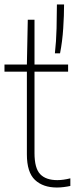

<svg xmlns="http://www.w3.org/2000/svg" viewBox="-20 -828 336 857"><path d="M234 9Q172 9 136 -25Q100 -59 100 -139V-508H0V-540H100L104 -740H134V-540H284V-508H134V-145Q134 -77 159.5 -50.5Q185 -24 236 -24Q262 -24 294 -32V2Q280.5 5 264.5 7Q248.5 9 234 9ZM225 -590Q231 -642.5 232.5 -702Q234 -761.5 234 -808H266Q266 -759.5 262.2 -701.5Q258.5 -643.5 248 -590Z"/></svg>

Font: Encode Sans Condensed Condensed Thin
Style: Regular
Weight: 100
Width: 3
Designer: Multiple Designers
Foundry: Impallari Type
Version: Version 3.000; ttfautohint (v1.8.3) -l 8 -r 50 -G 200 -x 14 